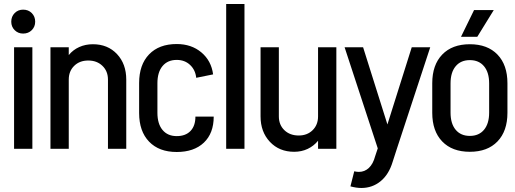

<svg xmlns="http://www.w3.org/2000/svg" viewBox="-20 -740 2564 955"><path d="M141 0H50V-505H141ZM36 -632Q36 -658 53 -675Q70 -692 95 -692Q121 -692 138 -675Q155 -658 155 -632Q155 -607 138 -590Q121 -573 95 -573Q70 -573 53 -590Q36 -607 36 -632Z M608 -344V0H517V-344Q517 -386 489.5 -412.5Q462 -439 419 -439Q376 -439 349 -412.5Q322 -386 322 -344V0H231V-505H322V-466Q343 -492 374 -506Q405 -520 442 -520Q516 -520 562 -471Q608 -422 608 -344Z M1043 -160Q1043 -77 994 -30.5Q945 16 859 16Q771 16 721.5 -35.5Q672 -87 672 -178V-327Q672 -418 721.5 -469.5Q771 -521 859 -521Q932 -521 981.5 -479.5Q1031 -438 1040 -370L956 -353Q952 -392 925.5 -417Q899 -442 859 -442Q814 -442 788.5 -411.5Q763 -381 763 -326V-179Q763 -124 788.5 -93.5Q814 -63 859 -63Q903 -63 927.5 -88.5Q952 -114 952 -160Z M1196 0H1105V-720H1196Z M1562 -505H1653V0H1562V-40Q1541 -14 1510.5 0.5Q1480 15 1443 15Q1369 15 1322.5 -34.5Q1276 -84 1276 -161V-505H1367V-161Q1367 -119 1394.5 -92.5Q1422 -66 1466 -66Q1508 -66 1535 -92.5Q1562 -119 1562 -161Z M2120 -505 1954 0 1933 65Q1914 128 1873 161.5Q1832 195 1777 195Q1753 195 1723 187L1742 112Q1754 115 1765 115Q1794 115 1815 95Q1836 75 1846 37L1859 -2L1694 -505H1786L1907 -121L2028 -505Z M2504 -179Q2504 -88 2454.5 -36.5Q2405 15 2317 15Q2229 15 2179.5 -36.5Q2130 -88 2130 -179V-326Q2130 -417 2179.5 -468.5Q2229 -520 2317 -520Q2405 -520 2454.5 -468.5Q2504 -417 2504 -326ZM2413 -325Q2413 -380 2387.5 -410.5Q2362 -441 2317 -441Q2272 -441 2246.5 -410.5Q2221 -380 2221 -325V-180Q2221 -125 2246.5 -94.5Q2272 -64 2317 -64Q2362 -64 2387.5 -94.5Q2413 -125 2413 -180ZM2436 -690 2354 -557H2273L2338 -690Z"/></svg>

Font: Akshar
Style: Regular
Weight: 400
Designer: Tall Chai
Foundry: Tall Chai
Version: Version 1.000